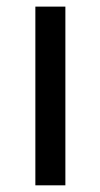

<svg xmlns="http://www.w3.org/2000/svg" viewBox="-20 -555 298 575"><path d="M175.8 0H85.9V-535.2H175.8Z"/></svg>

Font: Droid Sans Fallback
Style: Regular
Weight: 400
Designer: Steve Matteson
Foundry: Ascender Corporation
Version: 3.00 (Khmer version)